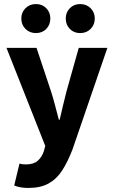

<svg xmlns="http://www.w3.org/2000/svg" viewBox="-20 -732 561 946"><path d="M120 194Q98 194 81.5 191Q65 188 50 182L76 74Q87 77 94.5 77.5Q102 78 109 78Q146 78 166.5 59.5Q187 41 196 13L203 -13L12 -496H160L231 -283Q242 -249 251 -214Q260 -179 270 -142H274Q282 -177 290.5 -212.5Q299 -248 308 -283L368 -496H509L337 5Q313 67 285.5 109Q258 151 218.5 172.5Q179 194 120 194ZM157 -569Q126 -569 105.5 -589.5Q85 -610 85 -641Q85 -671 105.5 -691.5Q126 -712 157 -712Q188 -712 208 -691.5Q228 -671 228 -641Q228 -610 208 -589.5Q188 -569 157 -569ZM375 -569Q344 -569 324 -589.5Q304 -610 304 -641Q304 -671 324 -691.5Q344 -712 375 -712Q406 -712 426.5 -691.5Q447 -671 447 -641Q447 -610 426.5 -589.5Q406 -569 375 -569Z"/></svg>

Font: Source Sans 3 ExtraLight
Style: Bold
Weight: 700
Version: Version 3.052;hotconv 1.1.0;makeotfexe 2.6.0